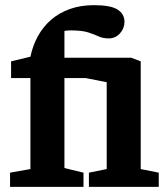

<svg xmlns="http://www.w3.org/2000/svg" viewBox="-20 -725 645 745"><path d="M19 -55 98 -69V-422H23V-487L98 -505Q107 -548 127 -584.5Q147 -621 178 -648Q209 -675 251 -690Q293 -705 345 -705Q409 -705 436 -688Q463 -671 463 -640Q463 -615 445.5 -595.5Q428 -576 402 -576Q379 -576 362 -584Q345 -592 321.5 -599.5Q298 -607 255 -607Q244 -607 237 -606Q230 -605 230 -605V-501H489L526 -487V-69L596 -55V0H325V-55L394 -69V-406L313 -422H230V-73L304 -55V0H19Z"/></svg>

Font: Faustina VF Beta
Style: Regular
Weight: 400
Designer: Alfonso Garcia
Foundry: Omnibus-Type
Version: Version 1.006